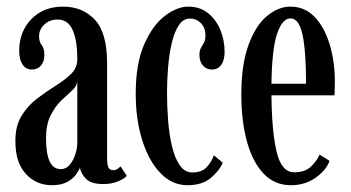

<svg xmlns="http://www.w3.org/2000/svg" viewBox="-20 -549 1060 580"><path d="M137 10.5Q89.5 10.5 58 -23.8Q26.5 -58 26.5 -121.5Q26 -168 45 -199Q64 -230 92 -251.2Q120 -272.5 147.8 -289.8Q175.5 -307 194.5 -325.5Q213.5 -344 213.5 -370.5Q213.5 -426.5 199.5 -458.2Q185.5 -490 154 -490Q129.5 -490 113.8 -474.8Q98 -459.5 98 -440Q98 -422 106 -412.8Q114 -403.5 114 -382.5Q114 -363 103.8 -351Q93.5 -339 76 -339Q58 -339 48 -354.2Q38 -369.5 38 -396Q38 -453 74.5 -491Q111 -529 170.5 -529Q229.5 -529 266.5 -489.5Q303.5 -450 303.5 -358V-73.5Q303.5 -50.5 307.8 -42.8Q312 -35 321 -35Q329.5 -35 335.2 -39Q341 -43 344 -46.5L363 -18Q355.5 -9 336.2 -1Q317 7 292.5 7Q255 7 239.8 -8.8Q224.5 -24.5 221.5 -42.5Q219 -35 210 -22.2Q201 -9.5 183.2 0.5Q165.5 10.5 137 10.5ZM163.5 -38Q179.5 -38 190.5 -51Q201.5 -64 207.5 -82.8Q213.5 -101.5 213.5 -118V-303Q212 -288.5 197.5 -275.5Q183 -262.5 164.8 -245Q146.5 -227.5 132.8 -200.2Q119 -173 119 -131Q119 -38 163.5 -38Z M546.5 10.5Q499.5 10.5 464.2 -26.5Q429 -63.5 409.5 -126Q390 -188.5 390 -265.5Q390 -356.5 415.5 -414.8Q441 -473 478 -501Q515 -529 549 -529Q584 -529 608.5 -509.2Q633 -489.5 645.8 -458.2Q658.5 -427 658.5 -392.5Q658.5 -367 648.2 -353Q638 -339 621 -339Q603.5 -339 593 -351Q582.5 -363 582.5 -383.5Q582.5 -396 586.8 -403.8Q591 -411.5 595.8 -419.5Q600.5 -427.5 600.5 -441Q600.5 -465.5 586.8 -479.2Q573 -493 554 -493Q533.5 -493 520 -472.5Q506.5 -452 498.8 -418.8Q491 -385.5 487.8 -346Q484.5 -306.5 484.5 -269Q484.5 -228 487.8 -185.8Q491 -143.5 499.5 -107.5Q508 -71.5 523 -49.8Q538 -28 561 -28Q588.5 -28 603.5 -43.2Q618.5 -58.5 626 -80L653 -57.5Q643 -33.5 616.8 -11.5Q590.5 10.5 546.5 10.5Z M859 10.5Q809 10.5 775.8 -25Q742.5 -60.5 725.8 -122.2Q709 -184 709 -263Q709 -354.5 730.8 -413.5Q752.5 -472.5 786.8 -500.8Q821 -529 857.5 -529Q901 -529 930.8 -497.5Q960.5 -466 976 -414.5Q991.5 -363 991.5 -302.5Q991.5 -292 991.2 -281.8Q991 -271.5 990.5 -261H800Q801 -153.5 815.5 -91Q830 -28.5 869 -28.5Q901.5 -28.5 919.8 -46.2Q938 -64 945.5 -82L975.5 -63Q965.5 -35 933.5 -12.2Q901.5 10.5 859 10.5ZM857.5 -493.5Q833 -493.5 817.2 -447.5Q801.5 -401.5 800 -296H904.5Q904.5 -395.5 893.8 -444.5Q883 -493.5 857.5 -493.5Z"/></svg>

Font: Imbue 10pt Medium
Style: Regular
Weight: 500
Designer: Tyler Finck
Foundry: Etcetera Type Company
Version: Version 1.102; ttfautohint (v1.8.3)